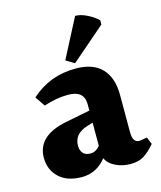

<svg xmlns="http://www.w3.org/2000/svg" viewBox="-109 -876 735 878"><g transform="rotate(-15 258.5 -437.0)"><path d="M333 -797Q357 -797 387.5 -781.5Q418 -766 436 -748V-728L274 -588L234 -612L330 -797Q331 -797 333 -797ZM189 -220Q189 -198 200.5 -184.5Q212 -171 236.5 -171Q261 -171 281 -195V-305L253 -296Q189 -276 189 -220ZM286 -135Q240 -77 170.5 -77Q101 -77 62.5 -113.5Q24 -150 24 -207Q24 -311 164 -339L281 -362V-392Q281 -457 205 -457Q150 -457 90 -437L58 -484Q147 -564 269 -564Q352 -564 393.5 -520Q435 -476 435 -395V-218Q435 -169 466 -169Q471 -169 503 -175L517 -141Q490 -109 464.5 -93Q439 -77 401 -77Q363 -77 330.5 -92.5Q298 -108 286 -135Z"/></g></svg>

Font: Halant
Style: Bold
Weight: 700
Designer: Hitesh Malaviya (Devanagari), Satya Rajpurohit (Latin)
Foundry: Indian Type Foundry
Version: Version 1.101;PS 1.0;hotconv 1.0.78;makeotf.lib2.5.61930; tt